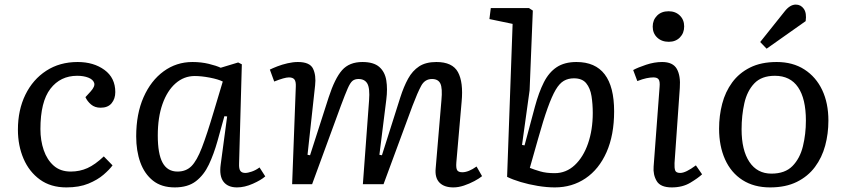

<svg xmlns="http://www.w3.org/2000/svg" viewBox="-20 -802 3686 836"><path d="M318 -532Q388 -532 435 -497.5Q482 -463 482 -401Q482 -372 466 -352.5Q450 -333 418 -333Q393 -333 376.5 -347Q360 -361 352 -379L374 -403Q395 -426 390 -441Q385 -456 364.5 -464Q344 -472 316 -472Q243 -472 199.5 -415.5Q156 -359 156 -240Q156 -190 170.5 -148Q185 -106 214 -80.5Q243 -55 288 -55Q327 -55 360.5 -70Q394 -85 432 -121L470 -82Q457 -64 431 -41.5Q405 -19 365 -2.5Q325 14 269 14Q201 14 154 -20Q107 -54 82.5 -111Q58 -168 58 -237Q58 -323 90.5 -389.5Q123 -456 181.5 -494Q240 -532 318 -532Z M1021 -90Q1020 -67 1026.5 -58Q1033 -49 1048 -49Q1059 -49 1076.5 -55Q1094 -61 1110 -73L1135 -34Q1117 -18 1081 -2Q1045 14 1012 14Q972 14 953 -11Q934 -36 941 -86L969 -295L957 -296L927 -188Q911 -131 889.5 -85.5Q868 -40 833 -13Q798 14 741 14Q683 14 646 -15.5Q609 -45 591 -95Q573 -145 573 -208Q573 -306 605 -378.5Q637 -451 692.5 -491.5Q748 -532 818 -532Q856 -532 889 -524Q922 -516 941 -507L1017 -530L1033 -522ZM753 -55Q790 -55 813.5 -78.5Q837 -102 859 -159Q881 -216 911 -317L950 -447Q930 -457 893.5 -464Q857 -471 828 -471Q781 -471 744.5 -439Q708 -407 687.5 -349Q667 -291 667 -212Q667 -132 688 -93.5Q709 -55 753 -55Z M1587 -365Q1591 -418 1579.5 -438Q1568 -458 1541 -458Q1525 -458 1515 -450Q1505 -442 1494 -417Q1483 -392 1464 -341L1339 0H1252L1268 -425Q1269 -447 1262 -456Q1255 -465 1238 -465Q1219 -465 1174 -447L1155 -499Q1167 -505 1187.5 -513Q1208 -521 1232 -526.5Q1256 -532 1277 -532Q1329 -532 1343 -503Q1357 -474 1352 -430L1319 -128L1330 -126L1411 -378Q1438 -461 1469.5 -496.5Q1501 -532 1558 -532Q1607 -532 1631.5 -510.5Q1656 -489 1662 -452Q1668 -415 1662 -368L1632 -128L1643 -126L1723 -378Q1738 -425 1757 -459.5Q1776 -494 1805 -513Q1834 -532 1880 -532Q1950 -532 1974 -488Q1998 -444 1990 -359L1967 -95Q1965 -70 1970.5 -61Q1976 -52 1993 -52Q2020 -52 2055 -77L2079 -35Q2067 -25 2045.5 -13.5Q2024 -2 2000 6Q1976 14 1954 14Q1914 14 1893.5 -7Q1873 -28 1877 -69L1902 -365Q1907 -418 1897.5 -438Q1888 -458 1861 -458Q1830 -458 1814 -428.5Q1798 -399 1776 -341L1650 0H1560Z M2396 14Q2361 14 2321.5 7.5Q2282 1 2247 -9.5Q2212 -20 2188 -32L2212 -698L2111 -719L2117 -767H2283L2300 -756L2286 -409L2253 -171L2264 -169L2309 -337Q2326 -400 2348 -443.5Q2370 -487 2404 -509.5Q2438 -532 2490 -532Q2654 -532 2654 -317Q2654 -214 2621 -139.5Q2588 -65 2529.5 -25.5Q2471 14 2396 14ZM2479 -461Q2454 -461 2435 -450Q2416 -439 2399.5 -411Q2383 -383 2364.5 -331.5Q2346 -280 2323 -198L2287 -71Q2307 -63 2333 -55.5Q2359 -48 2395 -48Q2445 -48 2482.5 -83Q2520 -118 2540.5 -177.5Q2561 -237 2561 -310Q2561 -349 2555.5 -383.5Q2550 -418 2532.5 -439.5Q2515 -461 2479 -461Z M2822 -686Q2822 -715 2841 -734Q2860 -753 2891 -753Q2921 -753 2940 -734.5Q2959 -716 2959 -687Q2959 -658 2940.5 -639Q2922 -620 2892 -620Q2861 -620 2841.5 -638.5Q2822 -657 2822 -686ZM2852 -424Q2854 -447 2848 -456Q2842 -465 2825 -465Q2812 -465 2795 -461.5Q2778 -458 2755 -449L2737 -497Q2757 -508 2793 -520Q2829 -532 2863 -532Q2910 -532 2927 -502Q2944 -472 2940 -419L2917 -92Q2916 -70 2920 -59.5Q2924 -49 2942 -49Q2966 -49 3010 -82L3037 -43Q3020 -27 2986 -6.5Q2952 14 2905 14Q2856 14 2839.5 -13.5Q2823 -41 2826 -77Z M3333 14Q3263 14 3213 -18Q3163 -50 3137 -108Q3111 -166 3111 -242Q3111 -298 3124.5 -350Q3138 -402 3168 -443Q3198 -484 3246 -508Q3294 -532 3362 -532Q3432 -532 3482.5 -499.5Q3533 -467 3560 -410Q3587 -353 3587 -277Q3587 -220 3573 -168Q3559 -116 3528.5 -75Q3498 -34 3449.5 -10Q3401 14 3333 14ZM3339 -46Q3398 -46 3430.5 -79Q3463 -112 3476 -165Q3489 -218 3489 -277Q3489 -372 3455 -422Q3421 -472 3354 -472Q3296 -472 3264.5 -439Q3233 -406 3221 -352.5Q3209 -299 3209 -239Q3209 -148 3243 -97Q3277 -46 3339 -46ZM3397 -753Q3420 -782 3445 -782Q3467 -782 3480 -763.5Q3493 -745 3488 -710L3318 -590L3290 -619Z"/></svg>

Font: Literata 7pt
Style: Italic
Weight: 400
Italic angle: -2°
Designer: Latin by Veronika Burian and Jose Scaglione. Greek by Irene Vlachou. Cyrillic by Vera Evstafieva
Foundry: TypeTogether
Version: Version 3.002